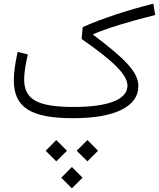

<svg xmlns="http://www.w3.org/2000/svg" viewBox="-20 -647 870 1051"><path d="M76.7 -362.8C62.5 -298.8 55.7 -247.6 55.7 -208.5C55.7 -59.1 147.5 0 380.4 0C494.1 0 582.5 -15.1 644.5 -45.9C706.5 -76.7 737.3 -119.6 737.3 -175.8C737.3 -252.4 665 -324.7 490.7 -456.1L491.2 -460.4C571.3 -493.7 679.2 -527.3 829.6 -564.9L819.3 -627C674.3 -590.3 537.6 -545.4 432.6 -498.5L426.8 -433.6C595.2 -316.4 677.7 -239.7 677.7 -177.7C677.7 -103 573.7 -61.5 384.3 -61.5C184.6 -61.5 112.3 -102.1 112.3 -212.9C112.3 -246.6 119.1 -292 132.3 -349.1ZM458.5 236.3 516.6 178.2 458.5 119.6 399.9 178.2ZM288.1 236.3 346.7 178.2 288.1 119.6 230 178.2ZM373.5 383.8 432.1 325.7 373.5 267.1 315.4 325.7Z"/></svg>

Font: Estedad Light
Style: Regular
Weight: 300
Designer: Amin Abedi
Version: Version 7.3